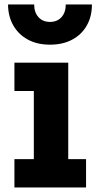

<svg xmlns="http://www.w3.org/2000/svg" viewBox="-20 -828 426 848"><path d="M281.4 -125.2H360.1V0H43.7V-125.2H129.4V-426H43.7V-551.2H281.4ZM386 -808.3Q386.1 -755.3 363.3 -715.3Q340.6 -675.3 299 -653Q257.5 -630.7 200.6 -630.7Q144.4 -630.7 103 -653.2Q61.5 -675.8 38.7 -715.8Q15.8 -755.8 15.5 -808.3H130.9Q130.9 -773.4 149.9 -752.3Q169 -731.2 200.7 -731.2Q232.8 -731.2 251.7 -752.3Q270.5 -773.4 270.5 -808.3Z"/></svg>

Font: Hepta Slab ExtraLight
Style: Regular
Weight: 200
Designer: Michael LaGattuta
Foundry: Michael LaGattuta
Version: Version 1.100